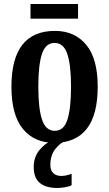

<svg xmlns="http://www.w3.org/2000/svg" viewBox="-20 -702 544 957"><path d="M251 10Q151 10 94 -59.5Q37 -129 37 -270Q37 -548 254 -548Q352 -548 409.5 -479Q467 -410 467 -270Q467 -129 412 -59.5Q357 10 251 10ZM253 -50Q298 -50 316 -105.5Q334 -161 334 -270Q334 -378 315.5 -433Q297 -488 252 -488Q207 -488 189 -433Q171 -378 171 -270Q171 -161 189.5 -105.5Q208 -50 253 -50ZM132 -609V-682H369V-609ZM267 235Q209 235 178.5 210Q148 185 148 130Q148 81 177 45.5Q206 10 240 0H307Q280 10 255.5 41Q231 72 231 120Q231 148 246 161.5Q261 175 285 175Q310 175 337 164V221Q325 228 303 231.5Q281 235 267 235Z"/></svg>

Font: Noto Serif ExtraCondensed
Style: Bold
Weight: 700
Width: 2
Designer: Monotype Design Team
Foundry: Monotype Imaging Inc.
Version: Version 2.014; ttfautohint (v1.8.4.7-5d5b)